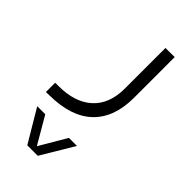

<svg xmlns="http://www.w3.org/2000/svg" viewBox="-226 -321 822 822"><g transform="rotate(45 184.5 89.5)"><path d="M126.5 446.8 38.1 298.3H86.9L153.8 413.1L158.2 420.4L162.6 413.1L230 298.3H278.8L189.9 446.8ZM41 172.9Q140.6 172.9 195.3 122.8Q250 72.8 250 -20V-266.1L305.7 -266.6V-20Q305.7 99.6 239 163.6Q172.4 227.5 42 228.5L21.5 229V172.9Z"/></g></svg>

Font: Shabnam Thin WOL
Style: Thin-WOL
Weight: 100
Foundry: DejaVu fonts team - Redesigned by Saber Rastikerdar - Based on Vazir font
Version: Version 5.0.0